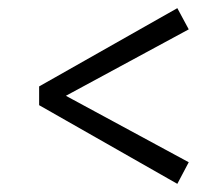

<svg xmlns="http://www.w3.org/2000/svg" viewBox="-20 -537 530 471"><path d="M76 -279V-325L415 -517L443 -465L125 -293V-311L443 -139L415 -86Z"/></svg>

Font: Lisu Bosa Medium
Style: Italic
Weight: 500
Italic angle: -19°
Designer: David Morse, Annie Olsen, Victor Gaultney, Frank Grießhammer (Latin)
Foundry: SIL International
Version: Version 2.000